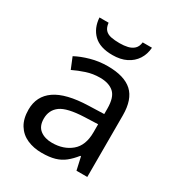

<svg xmlns="http://www.w3.org/2000/svg" viewBox="-177 -857 915 985"><g transform="rotate(30 280.5 -365.0)"><path d="M288 -545Q386 -545 433 -502Q480 -459 480 -365V0H416L399 -76H395Q372 -47 347.5 -27.5Q323 -8 291.5 1Q260 10 215 10Q167 10 128.5 -7Q90 -24 68 -59.5Q46 -95 46 -149Q46 -229 109 -272.5Q172 -316 303 -320L394 -323V-355Q394 -422 365 -448Q336 -474 283 -474Q241 -474 203 -461.5Q165 -449 132 -433L105 -499Q140 -518 188 -531.5Q236 -545 288 -545ZM314 -259Q214 -255 175.5 -227Q137 -199 137 -148Q137 -103 164.5 -82Q192 -61 235 -61Q303 -61 348 -98.5Q393 -136 393 -214V-262ZM436 -740Q433 -700 413.5 -670Q394 -640 360 -623Q326 -606 278 -606Q204 -606 166.5 -642.5Q129 -679 125 -740H179Q182 -713 194.5 -699.5Q207 -686 228.5 -681.5Q250 -677 280 -677Q306 -677 327.5 -682Q349 -687 363.5 -700.5Q378 -714 381 -740Z"/></g></svg>

Font: Noto Sans Myanmar
Style: Regular
Weight: 400
Designer: Monotype Design Team
Foundry: Monotype Imaging Inc.
Version: Version 2.107